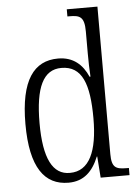

<svg xmlns="http://www.w3.org/2000/svg" viewBox="-54 -802 615 855"><g transform="rotate(-5 253.0 -375.0)"><path d="M218 10C287 10 327 -31 353 -95H355L362 0H491V-32H481C433 -32 414 -40 414 -101V-760H277V-728H286C332 -728 353 -721 353 -654V-555C353 -521 354 -484 356 -452H352C328 -507 287 -545 219 -545C111 -545 49 -463 49 -267C49 -72 111 10 218 10ZM228 -33C151 -32 112 -107 112 -265C112 -425 149 -502 230 -502C323 -502 353 -419 353 -266C353 -119 315 -33 228 -33Z"/></g></svg>

Font: Noto Serif Georgian Condensed Light
Style: Regular
Weight: 300
Width: 3
Designer: Monotype Design Team, Akaki Razmadze
Foundry: Google LLC
Version: Version 2.003